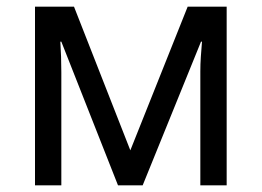

<svg xmlns="http://www.w3.org/2000/svg" viewBox="-20 -556 786 576"><path d="M85 0V-536H202L371 -105L543 -536H660V0H581V-342Q581 -363 582.5 -385.5Q584 -408 586 -431H583L408 0H334L164 -431H161Q164 -386 164 -339V0Z"/></svg>

Font: BC Sans
Style: Regular
Weight: 400
Designer: Monotype Design Team
Province of B.C.
Foundry: Monotype Imaging Inc.
Version: Version 2.000;GOOG;noto-source:20170915:90ef993387c0